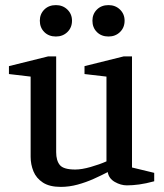

<svg xmlns="http://www.w3.org/2000/svg" viewBox="-20 -722 644 752"><path d="M218 10Q174 10 148 -7Q122 -24 111 -51Q100 -78 100 -108V-422L15 -432V-463L168 -501H200V-126Q200 -93 214.5 -75.5Q229 -58 275 -58Q300 -58 335 -68Q370 -78 397 -90V-422L311 -432V-463L464 -501H497V-66L584 -45V-12Q551 -3 525 0.5Q499 4 477 4Q453 4 429.5 -9.5Q406 -23 402 -48Q377 -35 347 -21.5Q317 -8 284 1Q251 10 218 10ZM199 -579Q171 -579 153.5 -596.5Q136 -614 136 -641Q136 -667 153.5 -684.5Q171 -702 199 -702Q226 -702 244 -684.5Q262 -667 262 -641Q262 -614 244 -596.5Q226 -579 199 -579ZM405 -579Q377 -579 359.5 -596.5Q342 -614 342 -641Q342 -667 359.5 -684.5Q377 -702 405 -702Q432 -702 450 -684.5Q468 -667 468 -641Q468 -614 450 -596.5Q432 -579 405 -579Z"/></svg>

Font: Manuale Medium
Style: Regular
Weight: 500
Designer: Eduardo Tunni / Pablo Cosgaya
Foundry: Eduardo Tunni / Pablo Cosgaya
Version: Version 1.002